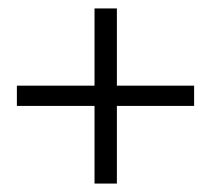

<svg xmlns="http://www.w3.org/2000/svg" viewBox="-20 -508 500 455"><path d="M204 -73V-257H20V-305H204V-488H257V-305H440V-257H257V-73Z"/></svg>

Font: UnnaMedium
Style: Regular
Weight: 500
Designer: Jorge de Buen Unna
Foundry: Omnibus-Type
Version: Version 2.008;hotconv 1.0.109;makeotfexe 2.5.65596